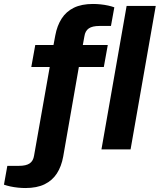

<svg xmlns="http://www.w3.org/2000/svg" viewBox="-104 -754 806 969"><path d="M24 195Q7 195 -13 193Q-33 191 -51.5 187Q-70 183 -84 178L-67 83H-8Q28 83 46 70.5Q64 58 68 31L147 -416H54L74 -527H166L175 -575Q184 -624 207 -660Q230 -696 269 -715Q308 -734 365 -734Q384 -734 403.5 -732Q423 -730 441.5 -726Q460 -722 473 -717L456 -623H398Q362 -623 344 -610.5Q326 -598 322 -571L314 -527H440L420 -416H294L215 36Q206 86 183 121.5Q160 157 121 176Q82 195 24 195ZM408 0 535 -724H682L555 0Z"/></svg>

Font: Archivo SemiExpanded
Style: Bold Italic
Weight: 700
Width: 6
Italic angle: -10°
Designer: Hector Gatti
Foundry: Omnibus-Type
Version: Version 2.001